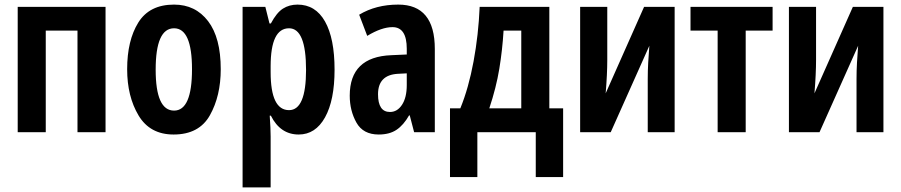

<svg xmlns="http://www.w3.org/2000/svg" viewBox="-20 -575 3919 835"><path d="M57 -545V0H179V-442H317V0H439V-545Z M737 -555Q630 -555 581.5 -477Q533 -399 533 -274Q533 -156 582.5 -73Q632 10 735 10Q846 10 893 -74Q940 -158 940 -274Q940 -411 885 -483Q830 -555 737 -555ZM737 -452Q815 -452 815 -274Q815 -94 737 -94Q657 -94 657 -272Q657 -452 737 -452Z M1311 -271Q1311 -96 1237 -96Q1157 -96 1157 -261V-287Q1157 -452 1237 -452Q1311 -452 1311 -271ZM1158 -473H1152L1134 -545H1035V240H1157V18Q1157 -16 1153 -72H1158Q1199 10 1279 10Q1352 10 1393.5 -64.5Q1435 -139 1435 -272Q1435 -408 1393.5 -481.5Q1352 -555 1274 -555Q1238 -555 1210.5 -537.5Q1183 -520 1158 -473Z M1749 -205Q1749 -151 1728.5 -119.5Q1708 -88 1676 -88Q1624 -88 1624 -165Q1624 -249 1710 -254L1749 -256ZM1542 -511 1577 -419Q1640 -457 1687 -457Q1749 -457 1749 -363V-338L1682 -335Q1501 -328 1501 -159Q1501 -94 1530 -42Q1559 10 1627 10Q1674 10 1704.5 -10.5Q1735 -31 1759 -73H1762L1781 0H1871V-362Q1871 -555 1712 -555Q1615 -555 1542 -511Z M2247 -104H2108Q2138 -194 2151.5 -276Q2165 -358 2170 -442H2247ZM2066 -545Q2061 -424 2039.5 -308Q2018 -192 1982 -104H1937V195H2056V0H2310V195H2429V-104H2369V-545Z M2503 -545V0H2636L2804 -376Q2801 -339 2799 -303Q2797 -267 2797 -232V0H2914V-545H2781L2614 -169Q2621 -253 2621 -315V-545Z M3340 -545H2983V-442H3101V0H3223V-442H3340Z M3411 -545V0H3544L3712 -376Q3709 -339 3707 -303Q3705 -267 3705 -232V0H3822V-545H3689L3522 -169Q3529 -253 3529 -315V-545Z"/></svg>

Font: Noto Sans UI Condensed
Style: Bold
Weight: 700
Width: 3
Designer: Monotype Design Team
Foundry: Monotype Imaging Inc.
Version: 1.001